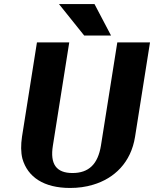

<svg xmlns="http://www.w3.org/2000/svg" viewBox="-20 -921 763 951"><path d="M89 -244C83 -203 83 -167 91 -135C117 -44 197 10 327 10C367 10 405 5 441 -6C546 -37 629 -116 649 -244L723 -711H561L480 -200C465 -108 420 -64 339 -64C259 -64 227 -108 242 -200L323 -711H163ZM272 -901 397 -745H530L448 -901Z"/></svg>

Font: Aerodynamic
Style: BdObl
Weight: 500
Designer: Google
Version: Version 2.000980; 2014